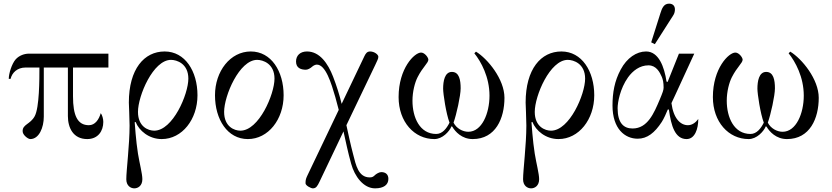

<svg xmlns="http://www.w3.org/2000/svg" viewBox="-20 -750 4556 1052"><path d="M28 -318H38C46 -352 75 -380 120 -380H196C196 -317 196 -160 170 -113C146 -69 104 -69 104 -32C104 -21 110 -12 118 -4C126 4 138 12 146 12C194 12 220 -51 220 -111V-380H352V-114C352 -50 381 12 458 12C517 12 546 -32 546 -82C546 -99 540 -120 532 -130C522 -95 501 -64 467 -64C404 -64 380 -118 380 -222V-380H574V-456H138C115 -456 86 -447 66 -425C44 -400 28 -346 28 -318Z M736 -137C736 -225 819 -422 917 -422C948 -422 1012 -402 1012 -319C1012 -234 927 -34 825 -34C793 -34 736 -55 736 -137ZM672 232C672 268 696 282 716 282C736 282 760 268 760 232C760 202 745 147 736 92C725.1 25.4 718 -80 718 -80L723 -82C742 -34 796 12 866 12C978 12 1062 -96 1062 -228C1062 -360 994 -468 882 -468C770 -468 686 -372 686 -188C686 -180 690 -95 690 -62C690 44 672 184 672 232Z M1208 -137C1208 -225 1291 -422 1389 -422C1420 -422 1484 -402 1484 -319C1484 -234 1399 -34 1297 -34C1265 -34 1208 -55 1208 -137ZM1158 -228C1158 -96 1226 12 1338 12C1450 12 1534 -96 1534 -228C1534 -360 1466 -468 1354 -468C1242 -468 1158 -360 1158 -228Z M1602 -413C1602 -377 1629 -368 1656 -368C1666 -368 1680 -375 1692 -386C1698 -391 1708 -396 1716 -396C1764 -396 1795 -295 1817 -219L1836 -148L1666 208C1657 227 1654 234 1654 254C1654 267 1684 282 1694 282C1712 282 1719 270 1731 245L1862 -30C1875 27 1886 83 1904 147C1923 217 1972 282 2035 282C2082 282 2108 263 2108 230C2108 205 2092 193 2069 193C2057 193 2042 203 2036 208C2026 218 2020 222 2006 222C1943 222 1930 154 1915 96C1900 39 1889 -14 1878 -64L2036 -394C2046 -417 2053 -427 2053 -439C2053 -451 2031 -468 2008 -468C1991 -468 1984 -457 1977 -443L1852 -181C1840 -230 1825 -278 1805 -330C1777 -402 1732 -468 1662 -468C1625 -468 1602 -446 1602 -413Z M2164 -218C2164 -82 2250 12 2360 12C2404 12 2442 -29 2454 -58L2458 -56C2474 -29 2510 12 2570 12C2696 12 2744 -102 2744 -214C2744 -316 2652 -428 2588 -467L2579 -458C2616 -412 2662 -328 2662 -226C2662 -128 2620 -28 2546 -28C2516 -28 2481 -46 2465 -78C2481 -122 2504 -226 2504 -266C2504 -312 2496 -356 2456 -356C2416 -356 2408 -304 2408 -264C2408 -236 2424 -128 2443 -78C2427 -46 2404 -16 2370 -16C2280 -16 2240 -106 2240 -198C2240 -248 2253 -297.5 2268 -327C2296.6 -383.3 2327 -405 2327 -423C2327 -435 2307 -462 2287 -462C2251 -462 2164 -376 2164 -218Z M2910 -137C2910 -225 2993 -422 3091 -422C3122 -422 3186 -402 3186 -319C3186 -234 3101 -34 2999 -34C2967 -34 2910 -55 2910 -137ZM2846 232C2846 268 2870 282 2890 282C2910 282 2934 268 2934 232C2934 202 2919 147 2910 92C2899.1 25.4 2892 -80 2892 -80L2897 -82C2916 -34 2970 12 3040 12C3152 12 3236 -96 3236 -228C3236 -360 3168 -468 3056 -468C2944 -468 2860 -372 2860 -188C2860 -180 2864 -95 2864 -62C2864 44 2846 184 2846 232Z M3548 -518 3568 -508 3656 -646C3668 -664.9 3678 -675 3678 -699C3678 -718 3666 -730 3646 -730C3616 -730 3606.5 -702.9 3598 -676ZM3336 -172C3336 -44 3404 10 3474 10C3526 10 3567 -22 3606 -82C3617 -99 3631 -130 3639 -150H3645C3657 -60 3679 12 3742 12C3787 12 3806 -43 3806 -98C3792 -79 3773 -64 3749 -64C3709 -64 3670 -100 3659 -185L3680 -230L3784 -456H3700L3638 -301L3632 -303C3620 -384 3589 -468 3520 -468C3468 -468 3415 -433 3381 -369C3347 -306 3336 -242 3336 -172ZM3364 -157C3364 -188 3377 -264 3421 -326C3447 -362 3485 -392 3533 -392C3576 -392 3595 -354 3606 -329C3612 -315 3616 -298 3616 -270C3616 -257 3611 -243 3595 -205C3563 -129 3528 -46 3446 -46C3397 -46 3364 -76 3364 -157Z M3886 -218C3886 -82 3972 12 4082 12C4126 12 4164 -29 4176 -58L4180 -56C4196 -29 4232 12 4292 12C4418 12 4466 -102 4466 -214C4466 -316 4374 -428 4310 -467L4301 -458C4338 -412 4384 -328 4384 -226C4384 -128 4342 -28 4268 -28C4238 -28 4203 -46 4187 -78C4203 -122 4226 -226 4226 -266C4226 -312 4218 -356 4178 -356C4138 -356 4130 -304 4130 -264C4130 -236 4146 -128 4165 -78C4149 -46 4126 -16 4092 -16C4002 -16 3962 -106 3962 -198C3962 -248 3975 -297.5 3990 -327C4018.6 -383.3 4049 -405 4049 -423C4049 -435 4029 -462 4009 -462C3973 -462 3886 -376 3886 -218Z"/></svg>

Font: Old Standard
Style: Regular
Weight: 400
Designer: Alexey Kryukov <alexios@thessalonica.org.ru>
Version: Version 2.0